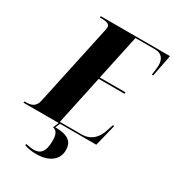

<svg xmlns="http://www.w3.org/2000/svg" viewBox="-264 -840 1096 1207"><g transform="rotate(30 284.0 -237.0)"><path d="M-42 0H214L197 41C228 46 237 77 237 114C237 203 205 224 161 224C145 224 124 221 104 216L102 226C125 234 150 240 192 240C271 240 339 203 339 125C339 74 314 34 209 34L224 0H487L526 -158H516L499 -107C485 -63 449 -10 376 -10H217L293 -366H480L482 -377H295L365 -704H506C554 -704 577 -675 577 -629C577 -609 572 -573 569 -556H579L610 -714H108L106 -704H117C154 -704 179 -698 179 -674C179 -665 176 -651 173 -639L50 -66C39 -18 7 -10 -29 -10H-40Z"/></g></svg>

Font: Noto Serif Display Condensed Black
Style: Italic
Weight: 900
Width: 3
Italic angle: -12°
Designer: Monotype Design Team
Foundry: Monotype Imaging Inc.
Version: Version 2.009